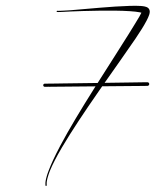

<svg xmlns="http://www.w3.org/2000/svg" viewBox="-20 -473 532 657"><path d="M444.5 -453.2C438.2 -453.2 431.3 -453.1 423.9 -452.9C394.1 -452.1 356.8 -449.5 322.1 -446.6C279.4 -443.1 243.7 -439.7 223.2 -438.1C219.4 -437.8 216.1 -437.6 213.2 -437.4C207.4 -437.1 197.5 -436.5 190 -436.2C185.7 -436 182.5 -435.9 180.1 -435.9C178.8 -435.9 177.9 -435.9 177.3 -436C176.9 -436 176.7 -436 176.6 -436C176.5 -436 176.4 -436 176.4 -436C176.2 -436.1 175.9 -436.1 175.8 -436.1C174.6 -436.1 173.7 -435.2 173.7 -434.1C173.7 -433.3 174.3 -432.5 175 -432.2C175.2 -432.1 175.3 -432.1 175.5 -432C175.7 -432 175.8 -432 176 -432C176.3 -431.9 176.7 -431.9 177.1 -431.9C177.8 -431.8 178.8 -431.8 180.2 -431.8C182.6 -431.8 185.9 -431.9 190.2 -432.1C197.7 -432.4 207.6 -433 213.4 -433.3C216.3 -433.5 219.7 -433.7 223.5 -433.8C240.4 -434.6 282.3 -436 322.6 -436.5C357.3 -436.9 394.5 -436.7 423.6 -434.8C438.1 -433.9 450 -432.5 458.6 -430.8C460.6 -430.4 462.3 -429.9 463.9 -429.5C462.2 -425.9 459.8 -421.4 456.6 -415.7C451.9 -407.6 446.2 -398.4 441 -389.9C435.5 -380.9 429.7 -371.4 420.2 -356.2C406.8 -334.6 392.5 -312 371.2 -278.7C355 -253.2 334.3 -220.9 314.2 -189.1C310 -189.1 197.6 -187.5 195.2 -187.5C198.4 -187.5 149.9 -186.8 153.1 -186.9C149 -186.8 145.9 -186.8 143.5 -186.8C144.2 -186.8 139.2 -186.7 139.8 -186.7C140 -186.7 135.5 -186.7 135.6 -186.7C134.2 -186.7 133.5 -186.7 133.1 -186.7C130.2 -186.7 127.9 -184.3 127.9 -181.3C127.9 -178.4 130.2 -176 133.1 -176C133.5 -176 134.2 -176 135.7 -176C135.8 -176 139.8 -176 139.9 -176C140.3 -176 143.2 -176.1 143.6 -176.1C144.1 -176.1 152.7 -176.1 153.2 -176.1C86.6 -175.6 261.9 -177 195.3 -176.5C199.7 -176.5 289.6 -177.3 306.8 -177.5C305.8 -175.8 304.7 -174.1 303.6 -172.4C256.5 -97.6 215.8 -30.3 185.6 26.9C166.4 63.3 155.1 88.6 147.9 107.1C146.6 110.5 145.4 113.5 144.4 116.3C142.5 121.5 139.7 129.6 137.8 137.9C135 149.5 135 156.8 135.5 161.4C135.6 162.5 136.6 163.3 137.6 163.3C138.8 163.3 139.8 162.4 139.8 161.2C139.8 161.1 139.8 161 139.8 161C139.3 156.9 139.3 150.1 141.9 138.9C143.9 130.8 146.6 122.9 148.4 117.8C149.4 115 150.6 112 152 108.7C159.4 90.8 171.8 65.8 192.4 30.8C224.8 -24.2 269 -90.3 318.9 -162.2C322.5 -167.4 326.1 -172.5 329.7 -177.7C305.7 -177.5 562.8 -179.8 434.6 -178.6C463.8 -178.9 477.3 -179 481.8 -179.1L483.9 -179.1L484.5 -179.1C487.9 -179.2 490.7 -182 490.7 -185.4C490.7 -188.8 487.9 -191.6 484.4 -191.6C484.7 -191.6 484 -191.6 483.7 -191.6L481.7 -191.6C477.2 -191.5 463.6 -191.3 434.5 -190.9C434 -190.9 367.8 -189.9 337.9 -189.5C356.9 -216.6 375.5 -243 391.2 -265.3C413.3 -296.6 430 -320.7 443.7 -340.9C453.4 -355.3 460.5 -366.2 465.7 -374.7C471.1 -383.4 476.8 -393.2 481.5 -402.1C485.3 -409.3 488.6 -416.6 490.6 -422.7C491.4 -425.4 492.2 -428.6 492.4 -431.8C492.5 -433.4 492.4 -435.5 491.8 -437.7C491.3 -439.9 490.1 -442.8 487.6 -445.2C485.5 -447 483.3 -448.2 481.3 -449C479.4 -449.8 477.3 -450.4 475.3 -450.8C471.3 -451.7 466.6 -452.2 461.5 -452.6C456.5 -452.9 450.8 -453.1 444.5 -453.2ZM487.6 -445.2C487.5 -445.2 487.5 -445.2 487.5 -445.2L487.6 -445.1C487.6 -445.2 487.6 -445.2 487.6 -445.2ZM468.7 -427.8C469 -427.5 469.2 -427.3 469.5 -427C470.4 -426.3 470.6 -426.6 470.4 -426.7C470.2 -427 469.6 -427.4 468.7 -427.8Z"/></svg>

Font: Sinatra
Style: Regular
Weight: 400
Designer: Fahmi
Version: Version 0.1